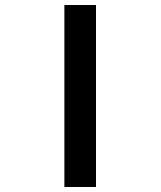

<svg xmlns="http://www.w3.org/2000/svg" viewBox="-20 -745 640 765"><path d="M236.5 -725H362.5V0H236.5Z"/></svg>

Font: JuliaMono Black
Style: Regular
Weight: 900
Monospace: yes
Designer: cormullion
Foundry: corm
Version: Version 0.054; ttfautohint (v1.8.4)